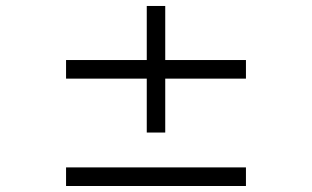

<svg xmlns="http://www.w3.org/2000/svg" viewBox="-20 -620 1040 640"><path d="M799.8 -357.9H530.8V-178.2H469.2V-357.9H200.2V-419.9H469.2V-600.1H530.8V-419.9H799.8ZM799.8 0H200.2V-62H799.8Z"/></svg>

Font: Perun
Style: Bold
Weight: 700
Foundry: Copyright (c) Stefan Peev, Context Ltd, 2016
Version: Version 1.0000